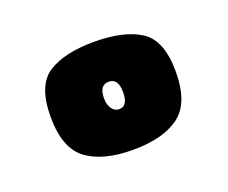

<svg xmlns="http://www.w3.org/2000/svg" viewBox="-56 -792 488 411"><g transform="rotate(-20 187.5 -587.0)"><path d="M330 -590.5Q330 -519 293 -491.5Q256 -464 187.5 -464Q119 -464 82 -491.5Q45 -519 45 -590.5Q45 -662 82 -686Q119 -710 187 -710Q255 -710 292.5 -686Q330 -662 330 -590.5ZM189 -556Q209 -556 209 -587.5Q209 -619 187.5 -619Q166 -619 166 -589Q166 -574 172.5 -565Q179 -556 189 -556Z"/></g></svg>

Font: Titan One
Style: Regular
Weight: 400
Designer: Rodrigo Fuenzalida
Foundry: Rodrigo Fuenzalida
Version: Version 1.001